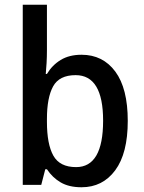

<svg xmlns="http://www.w3.org/2000/svg" viewBox="-20 -780 606 810"><path d="M178 -568Q178 -541 176.5 -514Q175 -487 173 -468H178Q200 -505 236 -527Q272 -549 324 -549Q414 -549 466.5 -478Q519 -407 519 -270Q519 -133 466 -61.5Q413 10 324 10Q271 10 236 -10.5Q201 -31 178 -66H171L154 0H76V-760H178ZM299 -463Q230 -463 204 -415.5Q178 -368 178 -278V-266Q178 -172 205 -123.5Q232 -75 301 -75Q415 -75 415 -271Q415 -463 299 -463Z"/></svg>

Font: Noto Sans Malayalam SemiCondensed Medium
Style: Regular
Weight: 500
Width: 4
Designer: Jelle Bosma - Monotype Design Team
Foundry: Monotype Imaging Inc.
Version: Version 2.104; ttfautohint (v1.8.4.7-5d5b)